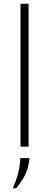

<svg xmlns="http://www.w3.org/2000/svg" viewBox="-20 -780 259 1021"><path d="M89 0H132V-760H89ZM48 221H66C99 180 131 135 137 61H88C88 114 67 180 48 221Z"/></svg>

Font: Kathrein 35 Thin
Style: Regular
Weight: 250
Designer: Lazydogs Typefoundry, based on Open Sans by Ascender Corporation
Foundry: Lazydogs Typefoundry
Version: Version 1.003;PS 001.003;hotconv 1.0.88;makeotf.lib2.5.64775